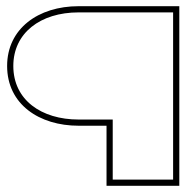

<svg xmlns="http://www.w3.org/2000/svg" viewBox="-20 -600 610 620"><path d="M3 -387C3 -263 107 -194 234 -194H324V0H436H447H559V-580H447H436H234C103 -580 3 -507 3 -387ZM23 -387C23 -493 109.9 -560 234 -560H539V-20H344V-214H234C113.4 -214 23 -277.3 23 -387Z"/></svg>

Font: Charger Pro
Style: Ol
Weight: 900
Designer: Jasper
Foundry: Cannot Into Space Fonts
Version: Version 1.09